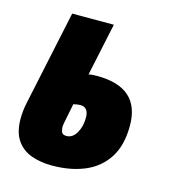

<svg xmlns="http://www.w3.org/2000/svg" viewBox="-90 -627 635 711"><g transform="rotate(15 228.0 -271.5)"><path d="M172.9 9.8Q128.9 9.8 93.5 -2.9Q58.1 -15.6 37.1 -46.1Q16.1 -76.7 16.1 -128.9Q16.1 -140.1 17.6 -156.5Q19 -172.9 24.9 -199.2L100.1 -553.2H259.8L216.8 -351.1Q228 -354 250 -354Q414.1 -354 414.1 -207Q414.1 -131.8 383.1 -83.7Q352.1 -35.6 297.6 -12.9Q243.2 9.8 172.9 9.8ZM196.8 -109.9Q219.7 -109.9 234.4 -134.8Q249 -159.7 249 -193.8Q249 -233.9 216.8 -233.9Q210.9 -233.9 204.1 -232.7Q197.3 -231.4 190.9 -230Q183.1 -191.4 178.5 -168Q173.8 -144.5 173.8 -140.1Q173.8 -131.8 177 -120.8Q180.2 -109.9 196.8 -109.9Z"/></g></svg>

Font: Open Sans Condensed ExtraBold
Style: Italic
Weight: 800
Width: 3
Italic angle: -12°
Designer: Monotype Design Team
Foundry: Monotype Imaging Inc.
Version: Version 3.003; ttfautohint (v1.8.4)